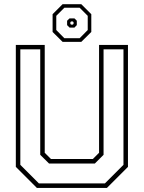

<svg xmlns="http://www.w3.org/2000/svg" viewBox="-20 -920 704 940"><path d="M160.5 0 57.5 -103V-700H199V-172L229.5 -141.5H434.5L465 -172V-700H606.5V-103L503.5 0ZM170.5 -22H493.5L584.5 -113V-678.5H487V-162L444.5 -119.5H220L177 -162V-678.5H79.5V-113ZM286.5 -715 237.5 -763.5V-850.5L286.5 -899.5H378L427 -850.5V-763.5L378 -715ZM295 -733H370L409.5 -773V-842.5L370 -882H295L255.5 -842.5V-773ZM320.5 -785 308.5 -797V-818.5L320.5 -830H344.5L356 -818.5V-797L344.5 -785ZM328 -799.5H336.5L340 -803V-811.5L336.5 -815H328L324.5 -811.5V-803Z"/></svg>

Font: Tourney Thin ExtraLight
Style: Regular
Weight: 250
Version: Version 1.015